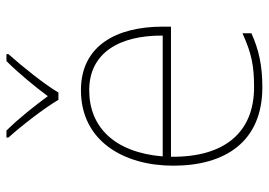

<svg xmlns="http://www.w3.org/2000/svg" viewBox="-136 -666 813 580"><g transform="rotate(-90 270.0 -376.5)"><path d="M258 -606H280C304 -647 359 -716 396 -757V-763H375C338 -726 297 -676 269 -638C241 -676 202 -726 165 -763H144V-757C181 -716 234 -647 258 -606ZM287 -538C133 -538 59 -408 59 -259C59 -104 130 10 296 10C360 10 408 0 459 -23V-50C397 -22 360 -15 296 -15C159 -15 84 -105 86 -266H479V-291C479 -430 422 -538 287 -538ZM287 -513C399 -513 453 -423 452 -291H87C99 -436 175 -513 287 -513Z"/></g></svg>

Font: Noto Sans Syriac Eastern Thin
Style: Regular
Weight: 100
Designer: Patrick Giasson and the Monotype Design Team
Foundry: Monotype Imaging Inc.
Version: Version 3.001